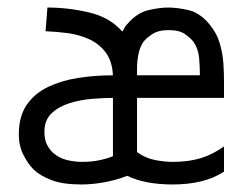

<svg xmlns="http://www.w3.org/2000/svg" viewBox="-20 -480 664 510"><path d="M344 -220V-76Q366 -60 391.5 -55Q417 -50 439 -50Q480 -50 512 -59.5Q544 -69 575 -91V-24Q547 -6 513 2Q479 10 439 10Q365 10 318 -13Q287 -1 255.5 4.5Q224 10 196 10Q147 10 117 -1.5Q87 -13 70 -29Q54 -45 42 -69Q30 -93 30 -123Q30 -171 51 -201.5Q72 -232 107.5 -249Q143 -266 187.5 -273Q232 -280 280 -280Q278 -318 260.5 -341Q243 -364 216.5 -376Q190 -388 160 -392Q130 -396 101 -397L106 -460Q161 -460 216.5 -447Q272 -434 305 -396Q308 -401 311 -406.5Q314 -412 318 -416Q344 -446 374 -453Q404 -460 427 -460Q451 -460 481 -453Q511 -446 536 -416Q556 -392 564 -364Q572 -336 573.5 -310Q575 -284 575 -265V-220ZM511 -280Q511 -300 509 -325Q507 -350 494 -369Q487 -378 472 -389Q457 -400 428 -400Q400 -400 384 -389Q368 -378 361 -369Q351 -354 347.5 -335Q344 -316 344 -299V-280ZM280 -220Q256 -220 225 -217.5Q194 -215 165 -206Q136 -197 117 -179Q98 -161 98 -130Q98 -109 105 -95.5Q112 -82 121 -74Q137 -60 157.5 -55Q178 -50 198 -50Q222 -50 242 -54Q262 -58 280 -65Z"/></svg>

Font: Aubrey
Style: Regular
Weight: 400
Designer: Gayaneh Bagdasaryan
Foundry: Cyreal.org
Version: Version 1.102; ttfautohint (v1.8.3)